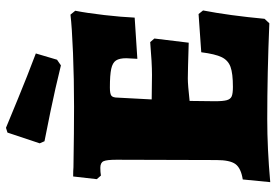

<svg xmlns="http://www.w3.org/2000/svg" viewBox="-161 -754 925 643"><g transform="rotate(-90 301.5 -432.5)"><path d="M588 -215Q571 -127 560 -9L545 7Q377 0 224 0Q126 0 13 10L22 -82Q60 -88 73.5 -106.5Q87 -125 87 -170L88 -505Q88 -538 83 -548.5Q78 -559 61 -559Q47 -559 35 -557L23 -571L32 -650Q52 -650 63 -649Q185 -647 265 -647Q359 -647 445.5 -650.5Q532 -654 574 -659L587 -643Q579 -602 572.5 -545Q566 -488 564 -444L426 -435L428 -472Q428 -495 420.5 -506.5Q413 -518 392.5 -522.5Q372 -527 330 -527Q309 -527 302.5 -522Q296 -517 296 -500L290 -387L372 -386Q412 -386 482 -392L494 -378L480 -263Q384 -266 360 -266Q339 -266 285 -260L284 -175Q284 -148 287.5 -135.5Q291 -123 300.5 -119Q310 -115 332 -115Q377 -115 399 -123Q421 -131 431.5 -152.5Q442 -174 448 -221L576 -230ZM150 -746 143 -762 179 -870 195 -875Q217 -866 292 -835Q367 -804 444 -775L423 -704L404 -691Q327 -710 249.5 -726Q172 -742 150 -746Z"/></g></svg>

Font: Alegreya SC Black
Style: Regular
Weight: 900
Designer: Juan Pablo del Peral
Foundry: Huerta Tipografica
Version: Version 2.007; ttfautohint (v1.6)